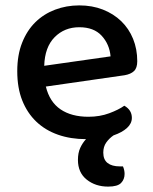

<svg xmlns="http://www.w3.org/2000/svg" viewBox="-20 -502 567 712"><path d="M150 -181Q164 -124 204.5 -96.5Q245 -69 308 -69Q350 -69 385 -82Q420 -95 441 -110Q469 -94 469 -65Q469 -44 451 -27.5Q433 -11 401 0Q385 11 374 26.5Q363 42 363 64Q363 90 379 102.5Q395 115 424 115H436Q442 129 442 143Q442 163 429 176.5Q416 190 381 190Q334 190 301.5 164Q269 138 269 91Q269 65 277.5 46.5Q286 28 299 14Q242 14 195 -2.5Q148 -19 114.5 -51Q81 -83 62.5 -129.5Q44 -176 44 -238Q44 -298 62 -343.5Q80 -389 111 -419.5Q142 -450 184 -466Q226 -482 274 -482Q322 -482 361.5 -466.5Q401 -451 429.5 -423.5Q458 -396 473.5 -358Q489 -320 489 -275Q489 -250 477 -238.5Q465 -227 442 -223ZM274 -401Q219 -401 182.5 -364Q146 -327 144 -258L390 -293Q386 -338 357 -369.5Q328 -401 274 -401Z"/></svg>

Font: Baloo Da 2 Medium
Style: Regular
Weight: 500
Designer: Noopur Datye, Sulekha Rajkumar and Ek Type
Foundry: Ek Type
Version: Version 1.640;hotconv 1.0.111;makeotfexe 2.5.65597; ttfautoh